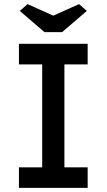

<svg xmlns="http://www.w3.org/2000/svg" viewBox="-20 -913 518 933"><path d="M72 0V-100H185V-600H72V-700H406V-600H293V-100H406V0ZM196 -757 76 -860 114 -893 239 -837 364 -893 402 -860 282 -757Z"/></svg>

Font: Lexend Deca
Style: Regular
Weight: 400
Designer: Bonnie Shaver-Troup, Thomas Jockin
Foundry: Lexend
Version: Version 1.008; ttfautohint (v1.8.4.7-5d5b)